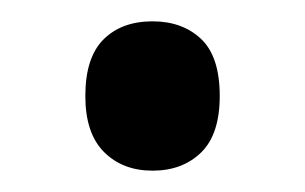

<svg xmlns="http://www.w3.org/2000/svg" viewBox="-20 -149 286 180"><path d="M60 -59Q60 -95 77 -112Q94 -129 123 -129Q151 -129 168.5 -112.5Q186 -96 186 -59Q186 -23 168.5 -6Q151 11 123 11Q95 11 77.5 -6.5Q60 -24 60 -59Z"/></svg>

Font: Noto Sans Condensed Medium
Style: Regular
Weight: 500
Width: 3
Designer: Monotype Design Team
Foundry: Monotype Imaging Inc.
Version: Version 2.013; ttfautohint (v1.8.4.7-5d5b)